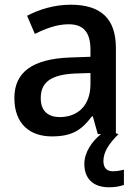

<svg xmlns="http://www.w3.org/2000/svg" viewBox="-20 -569 585 815"><path d="M459 158C434 158 419 144 419 115C419 76 441 43 483 0L472 -3V-365C472 -491 407 -549 280 -549C209 -549 144 -528 95 -502L128 -425C172 -447 221 -466 271 -466C330 -466 364 -437 364 -358V-328L278 -325C118 -319 41 -263 41 -153C41 -41 109 10 200 10C285 10 326 -16 370 -75H374L395 0H409C370 31 338 78 338 127C338 188 374 226 443 226C470 226 488 222 506 216V151C496 154 478 158 459 158ZM364 -212C364 -118 307 -72 234 -72C186 -72 153 -96 153 -152C153 -215 189 -252 299 -257L364 -259Z"/></svg>

Font: Noto Sans Thai Medium
Style: Regular
Weight: 500
Designer: Monotype Design Team
Foundry: Monotype Imaging Inc.
Version: Version 1.901